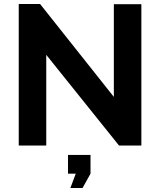

<svg xmlns="http://www.w3.org/2000/svg" viewBox="-20 -730 803 963"><path d="M333 213 360 141H321V47H434V141L394 213ZM212 -455V0H74V-710H181L551 -244V-709H689V0H577Z"/></svg>

Font: Oxford Sans
Style: Bold
Weight: 700
Designer: Matt McInerney, Pablo Impallari, Rodrigo Fuenzalida
Foundry: Matt McInerney, Pablo Impallari, Rodrigo Fuenzalida
Version: Version 3.000g; ttfautohint (v1.5) -l 8 -r 28 -G 28 -x 14 -D